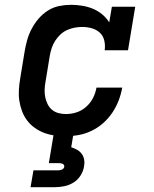

<svg xmlns="http://www.w3.org/2000/svg" viewBox="-20 -558 640 798"><path d="M254 8Q230 8 207 5Q184 2 163 -6Q142 -14 124 -27Q106 -40 93 -57Q80 -74 72 -95Q64 -116 60.5 -138.5Q57 -161 58.5 -185Q60 -209 64 -232L82 -342Q86 -366 92.5 -390Q99 -414 111 -437Q123 -460 140 -480Q157 -500 179 -514Q201 -528 226 -533Q251 -538 275 -538Q299 -538 322.5 -534Q346 -530 366.5 -521.5Q387 -513 404.5 -498.5Q422 -484 434 -465L445 -530H542L512 -349H415Q418 -369 413.5 -389Q409 -409 395 -422Q381 -435 361.5 -440.5Q342 -446 321 -446Q306 -446 290 -443Q274 -440 258.5 -433Q243 -426 230.5 -414Q218 -402 209 -388Q200 -374 195 -358.5Q190 -343 187 -327L169 -217Q166 -201 165.5 -185Q165 -169 168 -154Q171 -139 178 -125Q185 -111 196.5 -101.5Q208 -92 223 -88Q238 -84 254 -84Q276 -84 298 -91Q320 -98 338 -114Q356 -130 366.5 -150.5Q377 -171 381 -194H488Q483 -166 473 -140Q463 -114 447 -90Q431 -66 409 -46.5Q387 -27 361 -14.5Q335 -2 308 3Q281 8 254 8ZM107 220 119 150H219Q223 150 227.5 149.5Q232 149 236 147.5Q240 146 243.5 142.5Q247 139 247 135Q248 131 245.5 127.5Q243 124 239.5 122.5Q236 121 232 120.5Q228 120 224 120H183L203 0H285L276 54Q289 58 300.5 64.5Q312 71 320 82Q328 93 330 107Q332 121 329 135Q326 154 314.5 172Q303 190 285 201Q267 212 247 216Q227 220 207 220Z"/></svg>

Font: Iosevka Slab SmBdExObl
Style: Regular
Weight: 600
Width: 7
Italic angle: -9°
Monospace: yes
Designer: Belleve Invis
Foundry: Belleve Invis
Version: Version 11.1.0; ttfautohint (v1.8.3)